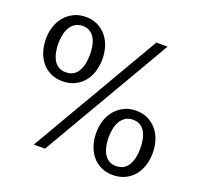

<svg xmlns="http://www.w3.org/2000/svg" viewBox="-131 -893 1081 1045"><g transform="rotate(20 410.0 -370.5)"><path d="M165 0 602 -750H667L230 0ZM789 -178Q789 -140 778.5 -106Q768 -72 747 -46.5Q726 -21 695 -6Q664 9 624 9Q585 9 554.5 -6Q524 -21 503.5 -46.5Q483 -72 472.5 -106Q462 -140 462 -178Q462 -216 473 -249.5Q484 -283 505.5 -308.5Q527 -334 557.5 -349Q588 -364 627 -364Q666 -364 696 -349Q726 -334 747 -308.5Q768 -283 778.5 -249.5Q789 -216 789 -178ZM717 -178Q717 -204 712.5 -228Q708 -252 697.5 -271Q687 -290 669.5 -301Q652 -312 627 -312Q603 -312 585 -301Q567 -290 556 -272Q545 -254 539.5 -229.5Q534 -205 534 -178Q534 -151 539 -126.5Q544 -102 554.5 -83.5Q565 -65 582.5 -54Q600 -43 624 -43Q672 -43 694.5 -80.5Q717 -118 717 -178ZM357 -564Q357 -526 346.5 -492Q336 -458 315 -432.5Q294 -407 263 -392Q232 -377 192 -377Q153 -377 122.5 -392Q92 -407 71.5 -432.5Q51 -458 40.5 -492Q30 -526 30 -564Q30 -602 41 -635.5Q52 -669 73.5 -694.5Q95 -720 125.5 -735Q156 -750 195 -750Q234 -750 264 -735Q294 -720 315 -694.5Q336 -669 346.5 -635.5Q357 -602 357 -564ZM285 -564Q285 -590 280.5 -614Q276 -638 265.5 -657Q255 -676 237.5 -687Q220 -698 195 -698Q171 -698 153 -687Q135 -676 124 -658Q113 -640 107.5 -615.5Q102 -591 102 -564Q102 -537 107 -512.5Q112 -488 122.5 -469.5Q133 -451 150.5 -440Q168 -429 192 -429Q240 -429 262.5 -466.5Q285 -504 285 -564Z"/></g></svg>

Font: Ek Mukta
Style: Regular
Weight: 400
Designer: Girish Dalvi and Yashodeep Gholap
Foundry: Ek Type
Version: Version 2.538;PS 1.001;hotconv 16.6.51;makeotf.lib2.5.65220;